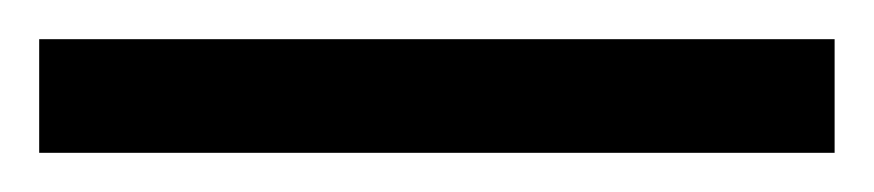

<svg xmlns="http://www.w3.org/2000/svg" viewBox="-25 63 446 98"><path d="M-5 141H401V83H-5Z"/></svg>

Font: Noto Serif Bengali Condensed SemiBold
Style: Regular
Weight: 600
Width: 3
Designer: Juan Bruce, Universal Thirst, Indian Type Foundry and the Monotype Design Team.
Foundry: Monotype Imaging Inc.
Version: Version 2.003